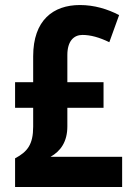

<svg xmlns="http://www.w3.org/2000/svg" viewBox="-20 -810 534 764"><path d="M298 -790C192 -790 112 -730 112 -586V-483H40V-381H112V-306C112 -235 89 -206 40 -180V-66H466V-186H181C222 -209 248 -247 248 -307V-381H392V-483H248V-591C248 -647 274 -671 308 -671C341 -671 376 -661 415 -642L454 -750C408 -774 355 -790 298 -790Z"/></svg>

Font: Noto Sans Malayalam UI Condensed
Style: Bold
Weight: 700
Width: 3
Designer: Jelle Bosma - Monotype Design Team
Foundry: Monotype Imaging Inc.
Version: Version 2.104